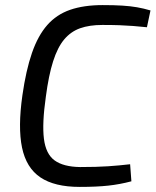

<svg xmlns="http://www.w3.org/2000/svg" viewBox="-20 -722 611 754"><path d="M383 -702Q428 -702 460 -700Q492 -698 518 -693.5Q544 -689 571 -681L557 -615Q528 -618 502.5 -620Q477 -622 449 -623Q421 -624 382 -624Q331 -624 294.5 -611Q258 -598 232 -567Q206 -536 188.5 -481Q171 -426 160 -342Q145 -237 152.5 -177Q160 -117 194.5 -92Q229 -67 294 -66Q360 -66 404 -69Q448 -72 491 -77L496 -10Q451 2 405 7Q359 12 293 12Q194 12 138.5 -25.5Q83 -63 66.5 -142.5Q50 -222 68 -348Q82 -446 105.5 -514Q129 -582 165.5 -623.5Q202 -665 255.5 -683.5Q309 -702 383 -702Z"/></svg>

Font: Exo 2
Style: Italic
Weight: 400
Italic angle: -8°
Designer: Natanael Gama
Foundry: Natanael Gama
Version: Version 2.010